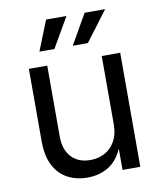

<svg xmlns="http://www.w3.org/2000/svg" viewBox="-85 -830 762 905"><g transform="rotate(-10 295.5 -377.0)"><path d="M262.2 6.8Q207 6.8 165.3 -15.9Q123.5 -38.6 100.3 -84.5Q77.1 -130.4 77.1 -199.2V-545.9H165V-206.5Q165 -143.6 198.2 -107.9Q231.4 -72.3 288.6 -72.3Q327.6 -72.3 358.6 -89.4Q389.6 -106.4 407.7 -139.4Q425.8 -172.4 425.8 -218.8V-545.9H514.2V0H429.2V-132.3H440.9Q415.5 -55.7 368.9 -24.4Q322.3 6.8 262.2 6.8ZM211.9 -617.2H140.1L197.3 -760.7H294.9ZM372.1 -617.2H299.8L381.8 -760.7H480Z"/></g></svg>

Font: Adwaita Sans
Style: Regular
Weight: 400
Designer: Rasmus Andersson
Foundry: rsms
Version: Version 4.001;git-9221beed3